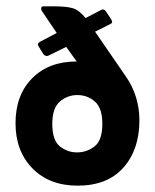

<svg xmlns="http://www.w3.org/2000/svg" viewBox="-20 -576 488 606"><path d="M222 -382 189 -428 134 -401Q125 -396 117 -405L102 -429Q96 -438 106 -444L159 -472L111 -543Q109 -548 110.5 -552Q112 -556 117 -556H150Q190 -556 210 -550Q230 -544 250 -519L298 -544Q308 -550 315 -539L331 -515Q338 -504 328 -500L280 -476L377 -335Q420 -273 420 -196Q420 -104 369.5 -47Q319 10 225 10Q136 10 82.5 -44.5Q29 -99 29 -187Q29 -276 81.5 -329Q134 -382 222 -382ZM223 -95Q254 -95 278.5 -114Q303 -133 303 -185Q303 -235 279.5 -255.5Q256 -276 224 -276Q193 -276 169 -255.5Q145 -235 145 -185Q145 -133 169 -114Q193 -95 223 -95Z"/></svg>

Font: Zain ExtraBold
Style: Regular
Weight: 800
Designer: Zain,Boutros
Foundry: Mobile Telecommunications Company (Zain), 2024
Version: Version 1.50; ttfautohint (v1.8.4)